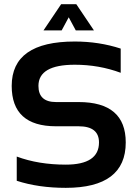

<svg xmlns="http://www.w3.org/2000/svg" viewBox="-20 -904 665 929"><path d="M61 -29.3V-146.5Q166 -107.4 298.3 -107.4Q459 -107.4 459 -214.8Q459 -293 360.4 -293H251Q36.6 -293 36.6 -488.3Q36.6 -703.1 341.8 -703.1Q459 -703.1 564 -668.9V-551.8Q459 -590.8 341.8 -590.8Q166 -590.8 166 -488.3Q166 -410.2 251 -410.2H360.4Q588.4 -410.2 588.4 -214.8Q588.4 4.9 298.3 4.9Q166 4.9 61 -29.3ZM275.9 -883.8H349.1L434.6 -756.8H346.7L312.5 -820.3L278.3 -756.8H190.4Z"/></svg>

Font: Voltera
Style: Bold
Weight: 700
Designer: Bernd Montag
Version: Version 1.301